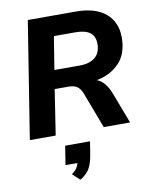

<svg xmlns="http://www.w3.org/2000/svg" viewBox="-104 -781 904 1141"><g transform="rotate(-10 348.0 -210.5)"><path d="M32 0 144 -705H433Q551 -705 613.5 -652Q676 -599 676 -507Q676 -409 623.5 -353.5Q571 -298 486 -282Q513 -271 532.5 -247Q552 -223 565 -189L637 0H478L397 -214Q385 -246 366 -259.5Q347 -273 313 -273H230L188 0ZM248 -385H400Q461 -385 494 -412.5Q527 -440 527 -494Q527 -539 498.5 -561.5Q470 -584 408 -584H280ZM287 284 243 243Q263 229 273 214.5Q283 200 287 183H215L233 69H383L370 149Q363 194 346.5 226Q330 258 287 284Z"/></g></svg>

Font: Nunito Sans ExtraBold
Style: Italic
Weight: 800
Italic angle: -9°
Designer: Vernon Adams
Foundry: Vernon Adams
Version: Version 3.006; ttfautohint (v1.8.3)